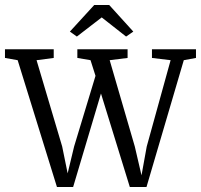

<svg xmlns="http://www.w3.org/2000/svg" viewBox="-36 -748 808 772"><path d="M273 -601 245 -621 343 -728H403L500 -621L471 -601L373 -678ZM193 4 35 -506 -16 -515V-550H180V-515L111 -506L214 -159L236 -51L262 -159L348 -443L328 -506L275 -515V-550H477V-515L405 -506L506 -159L533 -43L554 -159L650 -506L575 -515V-550H752V-515L703 -506L553 4H486L370 -372L258 4Z"/></svg>

Font: Aikya
Style: Regular
Weight: 400
Designer: Neelakash Kshetrimayum (Latin subset based on Merriweather by Eben Sorkin)
Foundry: Brand New Type
Version: Version 1.00 b005